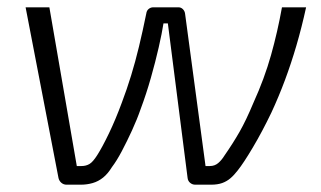

<svg xmlns="http://www.w3.org/2000/svg" viewBox="-20 -505 877 525"><path d="M162 0Q154 0 148 -5Q142 -10 140 -18L50 -485H115L190 -51H203Q215 -51 224.5 -56.5Q234 -62 246 -81Q260 -103 278 -140.5Q296 -178 313 -224Q327 -261 338.5 -298.5Q350 -336 360 -377.5Q370 -419 380 -468Q381 -476 386.5 -480.5Q392 -485 399 -485H468Q475 -485 480 -480Q485 -475 486 -468L542 -51H554Q567 -51 576.5 -59Q586 -67 594 -80Q617 -113 635 -144.5Q653 -176 673 -224Q703 -290 721 -354Q739 -418 751 -485H817Q805 -430 790.5 -380.5Q776 -331 759 -285.5Q742 -240 722 -197Q697 -145 671.5 -102Q646 -59 630 -39Q620 -26 610 -17.5Q600 -9 587.5 -4.5Q575 0 557 0H514Q506 0 500 -5Q494 -10 493 -18L439 -441H427Q423 -415 414 -375.5Q405 -336 392.5 -292Q380 -248 365 -208Q355 -179 341 -148.5Q327 -118 313 -91.5Q299 -65 286 -48Q275 -30 262 -19.5Q249 -9 233.5 -4.5Q218 0 201 0Z"/></svg>

Font: Exo 2 Light
Style: Italic
Weight: 300
Italic angle: -8°
Designer: Natanael Gama
Foundry: Natanael Gama
Version: Version 2.010